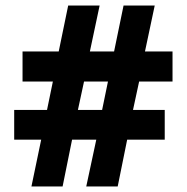

<svg xmlns="http://www.w3.org/2000/svg" viewBox="-20 -763 672 690"><path d="M93 -93 128 -261H31V-368H149L170 -470H61V-578H191L225 -743H338L303 -578H390L424 -743H536L501 -578H600V-470H480L458 -368H572V-261H437L403 -93H290L326 -261H239L205 -93ZM260 -368H347L368 -470H282Z"/></svg>

Font: Noto Sans Telugu UI SemiCondensed ExtraBold
Style: Regular
Weight: 800
Width: 4
Designer: Jelle Bosma - Monotype Design Team
Foundry: Monotype Imaging Inc.
Version: Version 2.005; ttfautohint (v1.8.4.7-5d5b)